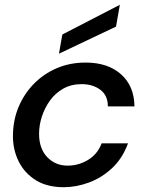

<svg xmlns="http://www.w3.org/2000/svg" viewBox="-20 -769 604 801"><path d="M246 12Q176 12 129 -17.5Q82 -47 58 -95.5Q34 -144 34 -200Q34 -266 57 -321.5Q80 -377 121 -419Q162 -461 217 -484.5Q272 -508 337 -508Q430 -508 485 -459Q540 -410 541 -325H430Q430 -371 398.5 -394.5Q367 -418 321 -418Q277 -418 243.5 -399Q210 -380 188 -349Q166 -318 154.5 -282Q143 -246 143 -211Q143 -149 177 -113.5Q211 -78 262 -78Q308 -78 347.5 -102Q387 -126 404 -171H514Q491 -108 447.5 -67.5Q404 -27 351 -7.5Q298 12 246 12ZM226 -545 240 -625 480 -749 464 -658Z"/></svg>

Font: Rethink Sans Medium
Style: Italic
Weight: 500
Italic angle: -10°
Designer: The Rethink Sans project authors (Hans Thiessen). DM Sans designed by Colophon Foundry.
Foundry: Rethink Communications LLC
Version: Version 1.001